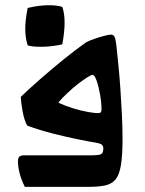

<svg xmlns="http://www.w3.org/2000/svg" viewBox="-20 -729 566 749"><path d="M434 -552Q437 -522 441.5 -478.5Q446 -435 449.5 -384.5Q453 -334 455.5 -283Q458 -232 458 -188Q458 -122 451.5 -83.5Q445 -45 429.5 -27.5Q414 -10 387.5 -5Q361 0 322 0H77Q64 -25 57 -51.5Q50 -78 50 -99Q50 -112 55 -117.5Q60 -123 75 -123Q134 -123 203 -123Q272 -123 332 -123Q367 -123 375 -128Q383 -133 383 -150Q383 -158 378.5 -163.5Q374 -169 351 -173Q331 -176 286.5 -185Q242 -194 188.5 -207.5Q135 -221 86 -239Q74 -262 68 -295.5Q62 -329 61 -351Q92 -381 136.5 -420Q181 -459 228.5 -497.5Q276 -536 316 -564Q327 -570 347 -577Q367 -584 386 -589Q405 -594 413 -594Q423 -594 427 -585Q431 -576 434 -552ZM211 -327Q234 -316 265 -306.5Q296 -297 324 -292Q352 -287 366 -288Q376 -288 376 -302Q376 -328 370.5 -359.5Q365 -391 357 -414Q349 -437 341 -437Q336 -437 320 -427Q304 -417 283.5 -401Q263 -385 243.5 -366.5Q224 -348 210 -332Q207 -329 211 -327ZM88 -552Q79 -579 78.5 -613.5Q78 -648 88 -698Q130 -708 166.5 -708.5Q203 -709 223 -702Q241 -652 223 -556Q183 -547 144.5 -546.5Q106 -546 88 -552Z"/></svg>

Font: Ruwudu SemiBold
Style: Regular
Weight: 600
Designer: Becca Hirsbrunner Spalinger
Foundry: SIL International
Version: Version 3.000